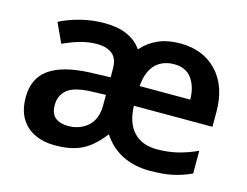

<svg xmlns="http://www.w3.org/2000/svg" viewBox="-82 -776 1061 824"><g transform="rotate(15 448.5 -364.0)"><path d="M627 -645Q728 -645 789.5 -580Q851 -515 851 -400V-335H502Q504 -260 541 -220Q578 -180 645 -180Q694 -180 737 -190.5Q780 -201 823 -221V-120Q782 -101 740 -92Q698 -83 639 -83Q571 -83 517.5 -109.5Q464 -136 430 -189Q403 -154 374.5 -130.5Q346 -107 308.5 -95Q271 -83 216 -83Q168 -83 129 -101Q90 -119 67 -156Q44 -193 44 -251Q44 -335 103.5 -377Q163 -419 283 -424L374 -427V-465Q374 -511 349 -530.5Q324 -550 282 -550Q242 -550 205 -539Q168 -528 132 -511L92 -598Q132 -619 184 -632Q236 -645 290 -645Q406 -645 456 -573Q486 -608 528 -626.5Q570 -645 627 -645ZM624 -552Q572 -552 540.5 -520Q509 -488 504 -423H729Q728 -480 702 -516Q676 -552 624 -552ZM311 -347Q233 -344 203 -318.5Q173 -293 173 -250Q173 -211 194.5 -194.5Q216 -178 251 -178Q303 -178 338.5 -209.5Q374 -241 374 -303V-349Z"/></g></svg>

Font: Noto Sans Telugu UI SemiBold
Style: Regular
Weight: 600
Designer: Jelle Bosma - Monotype Design Team
Foundry: Monotype Imaging Inc.
Version: Version 2.005; ttfautohint (v1.8.4.7-5d5b)